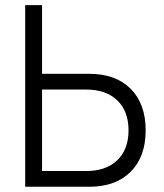

<svg xmlns="http://www.w3.org/2000/svg" viewBox="-20 -713 626 733"><path d="M76.2 0V-693.4H140.6V-431.2H320.8Q421.9 -431.2 479 -373.8Q536.1 -316.4 536.1 -215.3Q536.1 -114.7 479 -57.4Q421.9 0 320.8 0ZM140.6 -60.1H309.1Q384.8 -60.1 427.7 -101.3Q470.7 -142.6 470.7 -215.3Q470.7 -288.6 427.7 -329.8Q384.8 -371.1 309.1 -371.1H140.6Z"/></svg>

Font: CaskaydiaCove NFP Light
Style: Regular
Weight: 300
Designer: Aaron Bell
Foundry: Saja Typeworks
Version: Version 2111.001; VTT 6.35;Nerd Fonts 3.1.1